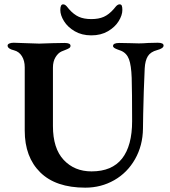

<svg xmlns="http://www.w3.org/2000/svg" viewBox="-20 -851 782 885"><path d="M94 -249V-541Q94 -571 81 -592Q68 -613 45 -619Q15 -626 15 -641Q15 -647 23 -650.5Q31 -654 43 -654Q62 -654 100 -652Q142 -650 161 -650Q180 -650 222 -652L278 -653Q305 -653 305 -640Q305 -633 298.5 -629Q292 -625 281.5 -621Q271 -617 264 -614Q248 -607 236 -587.5Q224 -568 224 -539V-270Q224 -167 273.5 -114Q323 -61 402 -61Q496 -61 542.5 -120Q589 -179 589 -293Q589 -426 587 -492Q585 -550 574.5 -578Q564 -606 538 -617Q533 -619 523 -622.5Q513 -626 507 -630Q501 -634 501 -639Q501 -653 530 -653L582 -652Q594 -651 620 -651Q638 -651 664 -653L707 -654Q734 -654 734 -641Q734 -628 704 -620Q674 -612 661.5 -592Q649 -572 647 -536Q642 -429 640 -325Q640 -281 639 -258Q638 -180 602.5 -117.5Q567 -55 506.5 -20.5Q446 14 373 14Q237 14 165.5 -56.5Q94 -127 94 -249ZM258 -805Q258 -831 271 -831Q277 -831 282 -827Q287 -823 291.5 -817Q296 -811 298 -809Q320 -784 343.5 -773.5Q367 -763 401 -763Q435 -763 458.5 -773.5Q482 -784 504 -809Q506 -811 511 -817.5Q516 -824 521 -827.5Q526 -831 531 -831Q539 -831 541.5 -824.5Q544 -818 544 -805Q544 -781 527 -753.5Q510 -726 477.5 -707Q445 -688 401 -688Q357 -688 324.5 -707Q292 -726 275 -753.5Q258 -781 258 -805Z"/></svg>

Font: EB Garamond SemiBold
Style: Regular
Weight: 600
Designer: Georg Duffner and Octavio Pardo
Foundry: Georg Duffner
Version: Version 1.000